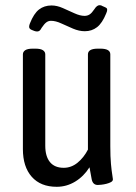

<svg xmlns="http://www.w3.org/2000/svg" viewBox="-20 -711 522 738"><path d="M198 7Q136 7 102 -31.5Q68 -70 68 -138V-502Q68 -512 77 -518Q86 -524 106 -524H116Q136 -524 145 -518Q154 -512 154 -502V-151Q154 -110 172 -88Q190 -66 225 -66Q254 -66 278 -85.5Q302 -105 318 -136V-502Q318 -524 356 -524H366Q404 -524 404 -502V-149Q404 -108 406.5 -81Q409 -54 411.5 -39.5Q414 -25 414 -22Q414 -15 406.5 -11Q399 -7 389 -4.5Q379 -2 369.5 -1Q360 0 356 0Q337 0 332.5 -21.5Q328 -43 324 -68Q302 -33 269 -13Q236 7 198 7ZM112 -592 102 -596Q97 -598 94.5 -601Q92 -604 92 -608Q92 -614 95 -621Q110 -659 130 -674.5Q150 -690 178 -690Q199 -690 221.5 -680Q244 -670 266 -660Q288 -650 305 -650Q316 -650 324.5 -655.5Q333 -661 343 -676Q348 -684 353 -687.5Q358 -691 362 -691Q365 -691 367.5 -690.5Q370 -690 373 -688L380 -685Q387 -682 389.5 -680Q392 -678 392 -673Q392 -670 391 -667Q390 -664 388 -659Q373 -622 353 -606.5Q333 -591 306 -591Q284 -591 260.5 -601Q237 -611 215.5 -621Q194 -631 176 -631Q166 -631 158 -625Q150 -619 140 -604Q136 -596 132 -593Q128 -590 123 -590Q120 -590 117.5 -590.5Q115 -591 112 -592Z"/></svg>

Font: Asap Condensed VF Beta
Style: Regular
Weight: 400
Designer: Pablo Cosgaya
Foundry: Omnibus-Type
Version: Version 1.008